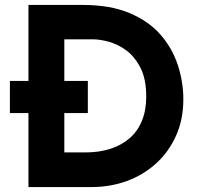

<svg xmlns="http://www.w3.org/2000/svg" viewBox="-20 -756 811 776"><path d="M95 0V-736H315Q426 -736 504 -703Q582 -670 629.5 -615Q677 -560 699 -492Q721 -424 721 -355Q721 -273 691.5 -207.5Q662 -142 611 -95.5Q560 -49 493 -24.5Q426 0 351 0ZM240 -140H326Q381 -140 426 -154.5Q471 -169 503.5 -197Q536 -225 553.5 -267.5Q571 -310 571 -365Q571 -437 547.5 -482.5Q524 -528 489.5 -553Q455 -578 419 -587.5Q383 -597 358 -597H240ZM20 -429H335V-299H20Z"/></svg>

Font: Josefin Sans Thin
Style: Bold
Weight: 700
Version: Version 2.000